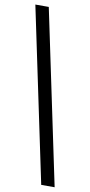

<svg xmlns="http://www.w3.org/2000/svg" viewBox="-98 -798 448 958"><g transform="rotate(10 126.5 -319.5)"><path d="M185 121 0 -760H68L253 121Z"/></g></svg>

Font: Noto Serif Tamil Condensed ExtraBold
Style: Regular
Weight: 800
Width: 3
Designer: Indian Type Foundry, Tom Grace, and the Monotype Design Team
Foundry: Monotype Imaging Inc.
Version: Version 2.004; ttfautohint (v1.8.4.7-5d5b)